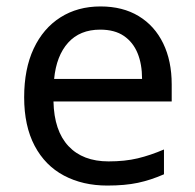

<svg xmlns="http://www.w3.org/2000/svg" viewBox="-20 -566 604 596"><path d="M292 -546Q361 -546 410.5 -516Q460 -486 486.5 -431.5Q513 -377 513 -304V-251H146Q148 -160 192.5 -112.5Q237 -65 317 -65Q368 -65 407.5 -74.5Q447 -84 489 -102V-25Q448 -7 408 1.5Q368 10 313 10Q237 10 178.5 -21Q120 -52 87.5 -113.5Q55 -175 55 -264Q55 -352 84.5 -415Q114 -478 167.5 -512Q221 -546 292 -546ZM291 -474Q228 -474 191.5 -433.5Q155 -393 148 -321H421Q421 -367 407 -401Q393 -435 364.5 -454.5Q336 -474 291 -474Z"/></svg>

Font: uoriya15
Style: Book
Weight: 400
Designer: Jelle Bosma - Monotype Design Team
Foundry: Monotype Imaging Inc.
Version: Version 2.003